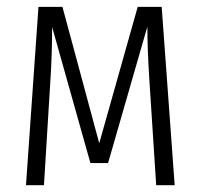

<svg xmlns="http://www.w3.org/2000/svg" viewBox="-20 -543 587 563"><path d="M454.1 -522.9 492.2 0H438L418 -308.1Q412.1 -401.4 412.1 -464.8L296.9 -64.9H245.1L132.8 -463.9Q132.8 -384.3 127.9 -309.1L108.9 0H56.2L92.8 -522.9H163.1L271 -123L383.8 -522.9Z"/></svg>

Font: Fira Sans Compressed Light
Style: Regular
Weight: 300
Width: 1
Designer: Carrois Corporate & Edenspiekermann AG
Foundry: Carrois Corporate GbR & Edenspiekermann AG
Version: Version 4.203;PS 004.203;hotconv 1.0.88;makeotf.lib2.5.64775